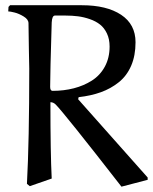

<svg xmlns="http://www.w3.org/2000/svg" viewBox="-20 -699 579 727"><path d="M169.9 -370.1Q169.9 -355 179.2 -355Q221.7 -355 259.5 -364.7Q297.4 -374.5 328.1 -394Q358.9 -413.6 377 -446.8Q395 -480 395 -522.9Q395 -550.8 385 -572Q375 -593.3 358.9 -606Q342.8 -618.7 320.3 -626.5Q297.9 -634.3 275.6 -637.2Q253.4 -640.1 228 -640.1H188Q177.2 -640.1 175.8 -613.8Q169.9 -421.9 169.9 -370.1ZM277.8 -331.1 275.9 -323.2 539.1 -26.9V-18.1L439.9 7.8Q221.7 -272.5 190.9 -303.2Q182.1 -312 170.9 -312Q170.9 -119.1 175.8 -22.9L92.8 5.9L82 -2.9Q90.8 -166 90.8 -439Q90.8 -441.4 89.4 -509.3Q87.9 -577.1 87.9 -610.8Q87.9 -625.5 69.8 -636.5Q51.8 -647.5 35.2 -651.6Q18.6 -655.8 11.2 -655.8L12.2 -672.9L18.1 -679.2H290Q383.8 -679.2 438.5 -643.1Q493.2 -606.9 493.2 -539.1Q493.2 -488.3 476.6 -450Q460 -411.6 429.7 -387.5Q399.4 -363.3 362.1 -349.9Q324.7 -336.4 277.8 -331.1Z"/></svg>

Font: Aref Ruqaa
Style: Regular
Weight: 400
Designer: Abdoulla Aref
Version: Version 0.7